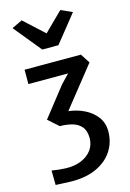

<svg xmlns="http://www.w3.org/2000/svg" viewBox="-144 -910 762 1126"><g transform="rotate(-15 236.5 -347.0)"><path d="M150 147Q124 147 99 145.2Q74 143.5 49 143L48 55Q70 58.5 88.8 60.8Q107.5 63 132 64Q187.5 65.5 228.2 48Q269 30.5 291 -0.5Q313 -31.5 313 -71Q313 -115.5 292.5 -140Q272 -164.5 237.8 -174.2Q203.5 -184 162 -184L99 -240L239 -418L289 -470H48V-557H390L427 -500L233 -256Q285.5 -250 330 -227.8Q374.5 -205.5 401.8 -168.8Q429 -132 429 -82Q429 -16.5 396 35.2Q363 87 300.5 117Q238 147 150 147ZM43 -811 106.5 -841 228 -729.5 341 -841 409.5 -810 277 -644.5H179Z"/></g></svg>

Font: Tracken
Style: Regular
Weight: 400
Designer: Eben Sorkin
Foundry: Eben Sorkin
Version: Version 2.001